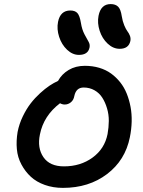

<svg xmlns="http://www.w3.org/2000/svg" viewBox="-20 -995 700 937"><path d="M564 -756.8Q532.2 -756.8 505.4 -782Q478.5 -807.1 466.3 -845Q454.1 -882.8 460.9 -918Q472.2 -975.1 520 -975.1Q543.5 -975.1 556.4 -962.4Q569.3 -949.7 574.2 -916Q578.1 -891.1 586.4 -871.3Q594.7 -851.6 602.1 -842Q609.4 -832.5 614 -820.6Q618.7 -808.6 616.2 -794.9Q607.9 -756.8 564 -756.8ZM365.2 -727.1Q334 -727.1 307.4 -752.2Q280.8 -777.3 268.6 -815.2Q256.3 -853 263.2 -888.2Q274.4 -943.8 323.2 -943.8Q346.2 -943.8 357.7 -931.2Q369.1 -918.5 375 -882.8Q379.9 -851.1 392.3 -827.6Q404.8 -804.2 412.4 -791Q419.9 -777.8 417 -763.2Q409.7 -727.1 365.2 -727.1ZM287.1 -78.1Q239.3 -78.1 198.7 -92.5Q158.2 -106.9 130.6 -132.3Q103 -157.7 84.5 -192.4Q65.9 -227.1 62.3 -267.1Q58.6 -307.1 65.9 -351.1Q73.7 -390.6 91.3 -427Q108.9 -463.4 129.6 -490.2Q150.4 -517.1 175.3 -539.8Q200.2 -562.5 221.4 -576.7Q242.7 -590.8 263.2 -600.1Q281.2 -633.3 315.2 -653.6Q349.1 -673.8 394 -673.8Q431.6 -673.8 464.4 -664.1Q497.1 -654.3 522 -636.2Q546.9 -618.2 566.7 -593.3Q586.4 -568.4 598.6 -537.8Q610.8 -507.3 617.2 -473.1Q623.5 -439 622.6 -401.4Q621.6 -363.8 613.8 -325.2Q591.3 -212.9 502.4 -145.5Q413.6 -78.1 287.1 -78.1ZM174.8 -338.9Q161.1 -272.9 191.9 -228Q222.7 -183.1 292 -183.1Q373 -183.1 431.9 -226.1Q490.7 -269 504.9 -340.8Q510.7 -373 511 -404.8Q511.2 -436.5 502.4 -466.1Q493.7 -495.6 479.2 -518.3Q464.8 -541 441.2 -554.4Q417.5 -567.9 388.2 -567.9Q351.6 -567.9 342.8 -526.9Q339.4 -506.8 325.9 -495.8Q312.5 -484.9 295.9 -484.9Q284.2 -484.9 272.9 -491.2Q192.9 -430.2 174.8 -338.9Z"/></svg>

Font: Shantell Sans Irregular Bouncy
Style: Italic
Weight: 500
Italic angle: -11.31°
Designer: Stephen Nixon, Anya Danilova, Shantell Martin
Foundry: Arrow Type
Version: Version 1.006;[9816181b4]